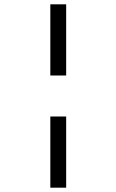

<svg xmlns="http://www.w3.org/2000/svg" viewBox="-20 -720 540 890"><path d="M213.3 -370V-700H286.7V-370ZM213.3 150V-180H286.7V150Z"/></svg>

Font: Funnel Sans Light
Style: Regular
Weight: 400
Version: Version 1.000